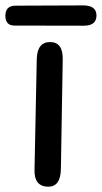

<svg xmlns="http://www.w3.org/2000/svg" viewBox="-38 -667 377 711"><path d="M19.5 -646 270 -647Q318.8 -647 319.3 -609.9Q319.3 -571.8 272.5 -571.8L16.1 -572.3Q-18.1 -572.3 -18.1 -608.4Q-18.1 -646 19.5 -646ZM148.9 -511.2Q195.3 -510.3 194.3 -447.8L187.5 -41.5Q186.5 24.4 140.6 24.4Q88.4 23.9 89.8 -37.6L98.1 -447.3Q99.6 -512.2 148.9 -511.2Z"/></svg>

Font: Comic Relief
Style: Regular
Weight: 400
Designer: Jeff Davis
Foundry: Loudifier
Version: Version 1.0